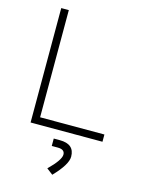

<svg xmlns="http://www.w3.org/2000/svg" viewBox="-138 -777 862 1124"><g transform="rotate(15 293.0 -215.0)"><path d="M89.8 0V-693.4H135.7V-43.9H525.4V0ZM291.5 262.7 253.9 233.9Q324.2 165 324.2 132.3Q324.2 100.6 281.7 100.6H245.1V55.7H281.7Q371.1 55.7 371.1 132.3Q371.1 180.2 291.5 262.7Z"/></g></svg>

Font: Cascadia Code NF ExtraLight
Style: Regular
Weight: 200
Monospace: yes
Designer: Aaron Bell
Foundry: Saja Typeworks
Version: Version 2404.023; ttfautohint (v1.8.4)